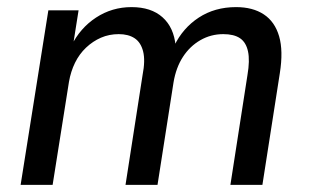

<svg xmlns="http://www.w3.org/2000/svg" viewBox="-20 -520 871 540"><path d="M38 0 116 -491H201L185 -390H180Q205 -441 250 -470.5Q295 -500 350 -500Q405 -500 437 -471.5Q469 -443 474 -391H470Q494 -441 539 -470.5Q584 -500 644 -500Q691 -500 722 -479.5Q753 -459 765 -418Q777 -377 767 -314L718 0H628L676 -309Q683 -350 677.5 -375.5Q672 -401 655 -412.5Q638 -424 608 -424Q573 -424 543.5 -407Q514 -390 494.5 -360Q475 -330 468 -288L423 0H333L381 -309Q389 -350 382.5 -375.5Q376 -401 358.5 -412.5Q341 -424 314 -424Q287 -424 264 -414Q241 -404 222 -386Q203 -368 191 -343.5Q179 -319 174 -290L128 0Z"/></svg>

Font: Nunito Sans 10pt SemiCondensed Medium
Style: Italic
Weight: 500
Width: 4
Italic angle: -9°
Designer: Vernon Adams
Foundry: Vernon Adams
Version: Version 3.101;gftools[0.9.27]